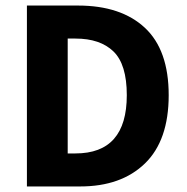

<svg xmlns="http://www.w3.org/2000/svg" viewBox="-20 -672 675 692"><path d="M77 0V-652H261Q416 -652 502 -572Q588 -492 588 -329Q588 -166 502.5 -83Q417 0 269 0ZM224 -119H252Q437 -119 437 -329Q437 -440 389 -486.5Q341 -533 252 -533H224Z"/></svg>

Font: Toshiba Sans
Style: Bold
Weight: 700
Designer: Paul D. Hunt
Foundry: Toshiba Corporation
Version: Version 2.020;PS 2.0;hotconv 1.0.86;makeotf.lib2.5.63406